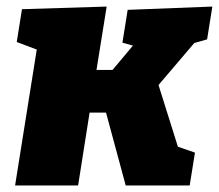

<svg xmlns="http://www.w3.org/2000/svg" viewBox="-20 -565 667 585"><path d="M611 -445 572 -434 463 -306 522 -118 574 -100 558 0H363L303 -222H253L218 0H26L92 -414L31 -437L47 -537L305 -545L274 -352H323L385 -426L353 -435L369 -535L627 -545Z"/></svg>

Font: Bitter Pro Black
Style: Italic
Weight: 900
Italic angle: -9°
Designer: Sol Matas, and Bitter project Authors
Foundry: Sol Matas
Version: Version 1.010